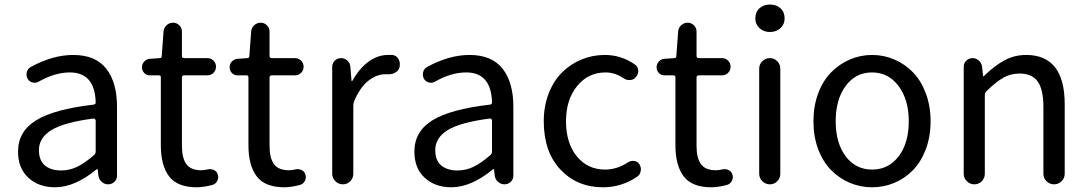

<svg xmlns="http://www.w3.org/2000/svg" viewBox="-20 -793 4685 826"><path d="M216.8 12.7Q146.5 12.7 102.1 -28.3Q57.6 -69.3 57.6 -140.6Q57.6 -227.5 135.3 -275.4Q212.9 -323.2 381.8 -342.8Q392.6 -343.8 391.6 -353.5Q387.7 -481.4 280.3 -481.4Q216.8 -481.4 147.5 -442.4Q134.8 -434.6 120.6 -438Q106.4 -441.4 98.6 -454.1Q91.8 -467.8 95.2 -482.4Q98.6 -497.1 112.3 -504.9Q207 -556.6 294.9 -556.6Q390.6 -556.6 437 -497.6Q483.4 -438.5 483.4 -334V-37.1Q483.4 -21.5 472.2 -10.7Q460.9 0 445.3 0Q429.7 0 417.5 -10.7Q405.3 -21.5 403.3 -37.1L400.4 -63.5Q400.4 -65.4 398.9 -65.4Q397.5 -65.4 395.5 -64.5Q301.8 12.7 216.8 12.7ZM243.2 -59.6Q279.3 -59.6 312.5 -75.7Q345.7 -91.8 384.8 -126Q391.6 -131.8 391.6 -141.6V-274.4Q391.6 -278.3 388.7 -280.3Q386.7 -283.2 383.8 -283.2Q382.8 -283.2 382.8 -283.2Q254.9 -266.6 201.2 -233.4Q147.5 -200.2 147.5 -147.5Q147.5 -102.5 173.3 -81.1Q199.2 -59.6 243.2 -59.6Z M826.2 12.7Q743.2 12.7 707.5 -34.2Q671.9 -81.1 671.9 -168V-460.9Q671.9 -468.8 663.1 -468.8H625Q610.4 -468.8 600.6 -479Q590.8 -489.3 590.8 -503.9Q590.8 -517.6 600.6 -528.3Q610.4 -539.1 625 -540L667 -543Q675.8 -543 675.8 -551.8L683.6 -657.2Q684.6 -672.9 696.3 -684.1Q708 -695.3 724.6 -695.3Q740.2 -695.3 751.5 -684.1Q762.7 -672.9 762.7 -657.2V-552.7Q762.7 -543 772.5 -543H872.1Q887.7 -543 898.4 -532.2Q909.2 -521.5 909.2 -505.9Q909.2 -490.2 898.4 -479.5Q887.7 -468.8 872.1 -468.8H772.5Q762.7 -468.8 762.7 -459V-166Q762.7 -113.3 781.7 -86.9Q800.8 -60.5 846.7 -60.5Q858.4 -60.5 875 -64.5Q888.7 -67.4 901.4 -61Q914.1 -54.7 917 -41Q918.9 -36.1 918.9 -31.2Q918.9 -22.5 914.1 -13.7Q907.2 -1 892.6 2.9Q854.5 12.7 826.2 12.7Z M1203.1 12.7Q1120.1 12.7 1084.5 -34.2Q1048.8 -81.1 1048.8 -168V-460.9Q1048.8 -468.8 1040 -468.8H1002Q987.3 -468.8 977.5 -479Q967.8 -489.3 967.8 -503.9Q967.8 -517.6 977.5 -528.3Q987.3 -539.1 1002 -540L1043.9 -543Q1052.7 -543 1052.7 -551.8L1060.5 -657.2Q1061.5 -672.9 1073.2 -684.1Q1085 -695.3 1101.6 -695.3Q1117.2 -695.3 1128.4 -684.1Q1139.6 -672.9 1139.6 -657.2V-552.7Q1139.6 -543 1149.4 -543H1249Q1264.6 -543 1275.4 -532.2Q1286.1 -521.5 1286.1 -505.9Q1286.1 -490.2 1275.4 -479.5Q1264.6 -468.8 1249 -468.8H1149.4Q1139.6 -468.8 1139.6 -459V-166Q1139.6 -113.3 1158.7 -86.9Q1177.7 -60.5 1223.6 -60.5Q1235.4 -60.5 1252 -64.5Q1265.6 -67.4 1278.3 -61Q1291 -54.7 1293.9 -41Q1295.9 -36.1 1295.9 -31.2Q1295.9 -22.5 1291 -13.7Q1284.2 -1 1269.5 2.9Q1231.4 12.7 1203.1 12.7Z M1409.2 -45.9V-505.9Q1409.2 -521.5 1420.4 -532.2Q1431.6 -543 1447.3 -543Q1462.9 -543 1474.6 -532.2Q1486.3 -521.5 1487.3 -505.9L1492.2 -445.3Q1492.2 -444.3 1493.7 -444.3Q1495.1 -444.3 1496.1 -445.3Q1525.4 -498 1564.9 -527.3Q1604.5 -556.6 1649.4 -556.6Q1660.2 -556.6 1668 -556.6Q1685.5 -554.7 1694.3 -539.1Q1700.2 -528.3 1700.2 -516.6Q1700.2 -510.7 1699.2 -504.9Q1695.3 -489.3 1681.6 -481.4Q1668.9 -473.6 1654.3 -473.6Q1652.3 -473.6 1650.4 -473.6Q1644.5 -473.6 1637.7 -473.6Q1600.6 -473.6 1564.9 -445.8Q1529.3 -418 1503.9 -358.4Q1500 -349.6 1500 -338.9V-45.9Q1500 -26.4 1486.8 -13.2Q1473.6 0 1455.1 0Q1436.5 0 1422.9 -13.2Q1409.2 -26.4 1409.2 -45.9Z M1921.9 12.7Q1851.6 12.7 1807.1 -28.3Q1762.7 -69.3 1762.7 -140.6Q1762.7 -227.5 1840.3 -275.4Q1918 -323.2 2086.9 -342.8Q2097.7 -343.8 2096.7 -353.5Q2092.8 -481.4 1985.4 -481.4Q1921.9 -481.4 1852.5 -442.4Q1839.8 -434.6 1825.7 -438Q1811.5 -441.4 1803.7 -454.1Q1796.9 -467.8 1800.3 -482.4Q1803.7 -497.1 1817.4 -504.9Q1912.1 -556.6 2000 -556.6Q2095.7 -556.6 2142.1 -497.6Q2188.5 -438.5 2188.5 -334V-37.1Q2188.5 -21.5 2177.2 -10.7Q2166 0 2150.4 0Q2134.8 0 2122.6 -10.7Q2110.4 -21.5 2108.4 -37.1L2105.5 -63.5Q2105.5 -65.4 2104 -65.4Q2102.5 -65.4 2100.6 -64.5Q2006.8 12.7 1921.9 12.7ZM1948.2 -59.6Q1984.4 -59.6 2017.6 -75.7Q2050.8 -91.8 2089.8 -126Q2096.7 -131.8 2096.7 -141.6V-274.4Q2096.7 -278.3 2093.8 -280.3Q2091.8 -283.2 2088.9 -283.2Q2087.9 -283.2 2087.9 -283.2Q1960 -266.6 1906.2 -233.4Q1852.5 -200.2 1852.5 -147.5Q1852.5 -102.5 1878.4 -81.1Q1904.3 -59.6 1948.2 -59.6Z M2574.2 12.7Q2462.9 12.7 2391.1 -63.5Q2319.3 -139.6 2319.3 -271.5Q2319.3 -336.9 2340.8 -391.6Q2362.3 -446.3 2398.4 -481.9Q2434.6 -517.6 2481.9 -537.1Q2529.3 -556.6 2582 -556.6Q2651.4 -556.6 2710 -516.6Q2723.6 -507.8 2725.6 -491.7Q2727.5 -475.6 2716.8 -462.9Q2708 -450.2 2691.9 -448.7Q2675.8 -447.3 2663.1 -456.1Q2626 -481.4 2585 -481.4Q2510.7 -481.4 2462.9 -422.9Q2415 -364.3 2415 -271.5Q2415 -177.7 2461.4 -120.6Q2507.8 -63.5 2583 -63.5Q2634.8 -63.5 2681.6 -94.7Q2694.3 -102.5 2708.5 -100.6Q2722.7 -98.6 2730.5 -86.9Q2737.3 -76.2 2737.3 -64.5Q2737.3 -61.5 2736.3 -57.6Q2734.4 -42 2721.7 -33.2Q2654.3 12.7 2574.2 12.7Z M3040 12.7Q2957 12.7 2921.4 -34.2Q2885.7 -81.1 2885.7 -168V-460.9Q2885.7 -468.8 2877 -468.8H2838.9Q2824.2 -468.8 2814.5 -479Q2804.7 -489.3 2804.7 -503.9Q2804.7 -517.6 2814.5 -528.3Q2824.2 -539.1 2838.9 -540L2880.9 -543Q2889.6 -543 2889.6 -551.8L2897.5 -657.2Q2898.4 -672.9 2910.2 -684.1Q2921.9 -695.3 2938.5 -695.3Q2954.1 -695.3 2965.3 -684.1Q2976.6 -672.9 2976.6 -657.2V-552.7Q2976.6 -543 2986.3 -543H3085.9Q3101.6 -543 3112.3 -532.2Q3123 -521.5 3123 -505.9Q3123 -490.2 3112.3 -479.5Q3101.6 -468.8 3085.9 -468.8H2986.3Q2976.6 -468.8 2976.6 -459V-166Q2976.6 -113.3 2995.6 -86.9Q3014.6 -60.5 3060.5 -60.5Q3072.3 -60.5 3088.9 -64.5Q3102.5 -67.4 3115.2 -61Q3127.9 -54.7 3130.9 -41Q3132.8 -36.1 3132.8 -31.2Q3132.8 -22.5 3127.9 -13.7Q3121.1 -1 3106.4 2.9Q3068.4 12.7 3040 12.7Z M3246.1 -45.9V-497.1Q3246.1 -516.6 3259.8 -529.8Q3273.4 -543 3292 -543Q3310.5 -543 3323.7 -529.8Q3336.9 -516.6 3336.9 -497.1V-45.9Q3336.9 -26.4 3323.7 -13.2Q3310.5 0 3292 0Q3273.4 0 3259.8 -13.2Q3246.1 -26.4 3246.1 -45.9ZM3229.5 -713.9Q3229.5 -741.2 3247.1 -757.3Q3264.6 -773.4 3292.5 -773.4Q3320.3 -773.4 3337.9 -757.3Q3355.5 -741.2 3355.5 -713.9Q3355.5 -688.5 3337.4 -671.9Q3319.3 -655.3 3292.5 -655.3Q3265.6 -655.3 3247.6 -671.9Q3229.5 -688.5 3229.5 -713.9Z M3479.5 -271.5Q3479.5 -336.9 3500 -391.6Q3520.5 -446.3 3555.7 -481.9Q3590.8 -517.6 3636.2 -537.1Q3681.6 -556.6 3731.9 -556.6Q3782.2 -556.6 3827.6 -537.1Q3873 -517.6 3907.7 -481.9Q3942.4 -446.3 3962.9 -391.6Q3983.4 -336.9 3983.4 -271.5Q3983.4 -205.1 3962.9 -150.9Q3942.4 -96.7 3907.7 -61Q3873 -25.4 3827.6 -6.3Q3782.2 12.7 3731.9 12.7Q3681.6 12.7 3636.2 -6.3Q3590.8 -25.4 3555.7 -61Q3520.5 -96.7 3500 -150.9Q3479.5 -205.1 3479.5 -271.5ZM3889.6 -271.5Q3889.6 -364.3 3845.7 -422.9Q3801.8 -481.4 3731.4 -481.4Q3661.1 -481.4 3618.2 -423.3Q3575.2 -365.2 3575.2 -271.5Q3575.2 -177.7 3618.2 -120.6Q3661.1 -63.5 3731.9 -63.5Q3802.7 -63.5 3846.2 -120.6Q3889.6 -177.7 3889.6 -271.5Z M4126 -45.9V-505.9Q4126 -521.5 4137.2 -532.2Q4148.4 -543 4164.1 -543Q4179.7 -543 4191.4 -532.2Q4203.1 -521.5 4205.1 -505.9L4209 -466.8Q4209 -464.8 4210.4 -464.8Q4211.9 -464.8 4212.9 -465.8Q4257.8 -509.8 4300.8 -533.2Q4343.8 -556.6 4394.5 -556.6Q4560.5 -556.6 4560.5 -343.8V-45.9Q4560.5 -26.4 4546.9 -13.2Q4533.2 0 4514.6 0Q4496.1 0 4482.4 -13.2Q4468.8 -26.4 4468.8 -45.9V-332Q4468.8 -408.2 4444.3 -442.4Q4419.9 -476.6 4366.2 -476.6Q4328.1 -476.6 4296.9 -459Q4265.6 -441.4 4224.6 -401.4Q4216.8 -394.5 4216.8 -383.8V-45.9Q4216.8 -26.4 4203.6 -13.2Q4190.4 0 4171.9 0Q4153.3 0 4139.6 -13.2Q4126 -26.4 4126 -45.9Z"/></svg>

Font: irohamaru Regular
Style: Regular
Weight: 400
Designer: [Source Han Sans]
Ryoko NISHIZUKA  (kana & ideographs); Paul D. Hunt (Latin, Greek & Cyrillic); Wenlong ZHANG  (bopomofo
Version: Version 1.00